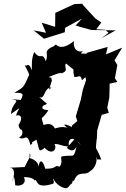

<svg xmlns="http://www.w3.org/2000/svg" viewBox="-20 -789 676 1031"><path d="M383 -45 339 5C377 37 387 2 391 -2C374 67 379 40 317 50C296 50 323 79 300 106C266 94 293 118 223 117C209 62 186 67 188 119C195 69 126 53 136 63C151 57 136 10 139 56L112 108L23 112C36 111 73 107 45 191C51 157 57 144 62 206C98 214 124 192 108 162C182 162 165 198 168 177C185 179 168 228 267 197C273 173 262 182 267 169C273 199 334 237 346 215C340 228 372 179 363 204C378 171 364 183 377 182C402 120 434 160 464 130C490 116 506 75 495 50C515 88 478 61 524 68C492 -18 492 34 499 -41L500 -42L502 -89L526 -172L564 -183L556 -211L567 -265L569 -340L610 -349L597 -369L610 -440L595 -465L636 -533L549 -497L558 -537L445 -505L466 -448C455 -512 461 -498 474 -499C405 -505 409 -493 425 -516C407 -506 371 -515 377 -569C303 -507 277 -556 280 -550C237 -518 306 -559 250 -532C214 -508 243 -504 226 -460C207 -516 198 -461 164 -510C149 -478 150 -438 152 -412C130 -463 127 -426 112 -440C153 -361 123 -415 137 -388C105 -318 111 -323 57 -291C96 -290 114 -292 91 -252L41 -257C100 -245 44 -245 39 -177C112 -227 75 -209 65 -164C59 -173 121 -181 79 -117C81 -129 77 -76 115 -96C69 -118 127 -75 82 -50C117 -31 123 -84 144 -10C172 -32 126 -12 176 -39C192 15 186 28 211 12C232 -9 262 -8 218 2C253 46 290 19 273 -16C310 -15 294 -7 351 -2C339 -50 379 -62 415 -8ZM439 -375 442 -358 425 -308 414 -254 387 -164 395 -139C377 -120 354 -115 372 -101C376 -106 292 -141 341 -103C286 -120 225 -70 275 -99C250 -148 195 -105 214 -117C198 -178 199 -133 240 -197C213 -200 200 -204 211 -221C237 -236 210 -216 232 -232L189 -269C224 -249 211 -316 256 -320C233 -291 249 -320 259 -358C245 -391 272 -363 241 -375C311 -405 321 -399 298 -393C360 -404 318 -432 335 -448C394 -396 366 -437 378 -378C394 -367 413 -398 420 -358ZM563 -613 545 -629 497 -632 524 -668 492 -690 423 -765 424 -769 379 -767 277 -720 276 -645 204 -667 227 -613 161 -626 216 -581 328 -616 330 -640 420 -689 386 -652C415 -644 442 -635 471 -628L601 -626L525 -584Z"/></svg>

Font: Asimov Aggro
Style: It
Weight: 500
Designer: Google
Version: Version 2.000980; 2014